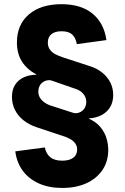

<svg xmlns="http://www.w3.org/2000/svg" viewBox="-20 -759 603 925"><path d="M279.8 146.5Q215.8 146.5 167.2 124.8Q118.7 103 89.6 63.5Q60.5 23.9 53.7 -29.8L196.3 -48.8Q201.2 -19 221.7 -2Q242.2 15.1 279.8 15.1Q314 15.1 332.8 1.2Q351.6 -12.7 351.6 -38.1Q351.6 -54.7 343.3 -66.9Q335 -79.1 319.6 -88.4Q304.2 -97.7 281.2 -104.5L156.7 -146Q120.1 -158.2 93.3 -179.4Q66.4 -200.7 52 -229.7Q37.6 -258.8 37.6 -292Q37.6 -327.6 53.2 -351.3Q68.8 -375 95.7 -387Q122.6 -398.9 155.8 -398.9L156.2 -399.4Q108.9 -425.3 85.2 -463.4Q61.5 -501.5 61.5 -554.2Q61.5 -640.1 119.1 -689.5Q176.8 -738.8 275.9 -738.8Q371.1 -738.8 426.3 -692.9Q481.4 -647 492.7 -565.9L350.1 -546.4Q344.7 -577.6 327.6 -593Q310.5 -608.4 276.9 -608.4Q244.6 -608.4 227.5 -594.2Q210.4 -580.1 210.4 -553.2Q210.4 -535.2 219.5 -521.5Q228.5 -507.8 245.6 -498.3Q262.7 -488.8 287.1 -481.4L411.1 -440.9Q446.3 -430.2 472.2 -409.4Q498 -388.7 511.7 -361.1Q525.4 -333.5 525.4 -301.3Q525.4 -266.6 510 -241.9Q494.6 -217.3 468 -203.9Q441.4 -190.4 407.7 -188.5V-187.5Q442.9 -171.9 463.4 -147.2Q483.9 -122.6 492.7 -93.8Q501.5 -64.9 501.5 -36.1Q501.5 19 473.4 60.3Q445.3 101.6 395.8 124Q346.2 146.5 279.8 146.5ZM333 -215.3Q343.3 -211.9 356.9 -215.3Q370.6 -218.8 381.3 -229.7Q392.1 -240.7 395 -259.3Q397 -273.4 392.3 -287.6Q387.7 -301.8 374.5 -314Q361.3 -326.2 336.4 -333.5L229.5 -370.6Q218.8 -374.5 204.8 -371.3Q190.9 -368.2 179.7 -357.4Q168.5 -346.7 165.5 -327.6Q162.6 -310.5 168.9 -295.4Q175.3 -280.3 189.9 -268.6Q204.6 -256.8 225.6 -250Z"/></svg>

Font: Inter 17pt ExtraBold
Style: Regular
Weight: 800
Version: Version 4.001;git-66647c0bb